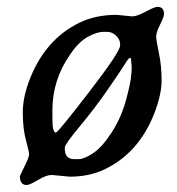

<svg xmlns="http://www.w3.org/2000/svg" viewBox="-20 -505 507 551"><path d="M130.4 -189.5V-162.6Q130.4 -124.5 140.6 -124.5Q146 -124.5 235.4 -240.5Q324.7 -356.4 324.7 -374.5V-377.9Q324.7 -391.1 313.5 -402.3Q302.2 -413.6 287.1 -413.6H276.4Q258.8 -413.6 232.7 -399.7Q206.5 -385.7 181.2 -348.6Q130.4 -275.4 130.4 -189.5ZM166 -81.5V-78.1Q166 -48.3 192.9 -48.3H205.6Q221.7 -48.3 247.6 -65.7Q273.4 -83 301 -125.7Q328.6 -168.5 342.5 -220.9Q356.4 -273.4 356.4 -290L357.4 -296.9L357.9 -311.5V-314.9Q356.4 -325.2 356.4 -332Q356.4 -338.9 352.8 -338.9Q349.1 -338.9 337.2 -319.3Q325.2 -299.8 288.3 -246.6Q251.5 -193.4 208.7 -142.1Q166 -90.8 166 -81.5ZM431.6 -485.4Q450.7 -485.4 450.7 -464.8Q450.7 -457 439.5 -434.6Q428.2 -412.1 428.2 -400.9Q428.2 -389.6 436 -352.8Q443.8 -315.9 443.8 -274.4Q443.8 -233.4 422.4 -178.7Q377.9 -65.4 279.3 -18.6Q235.4 2 180.7 2L127.9 -2.9Q113.3 -2.9 89.1 11.5Q64.9 25.9 56.6 25.9Q37.1 25.9 37.1 1Q37.1 -1 50.3 -27.3Q63.5 -53.7 63.5 -61.8Q63.5 -69.8 54.4 -103Q45.4 -136.2 45.4 -182.4Q45.4 -228.5 67.4 -282.7Q112.3 -393.1 208 -439.9Q254.4 -462.4 314.5 -462.4L359.4 -458Q373 -458 398.4 -471.7Q423.8 -485.4 431.6 -485.4Z"/></svg>

Font: Averia Serif Libre
Style: Italic
Weight: 400
Italic angle: -7.90001°
Version: Version 1.002